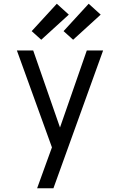

<svg xmlns="http://www.w3.org/2000/svg" viewBox="-20 -1004 640 1024"><path d="M178 0Q191 -35 203.5 -70.5Q216 -106 229 -141L257 -218L70 -735H157L300 -324L443 -735H530L265 0ZM370 -792 319 -838 453 -984 517 -926ZM200 -792 149 -838 283 -984 347 -926Z"/></svg>

Font: Zed Mono Extended
Style: Regular
Weight: 400
Width: 7
Monospace: yes
Designer: Belleve Invis
Foundry: Belleve Invis
Version: Version 1.0.0; ttfautohint (v1.8.4)